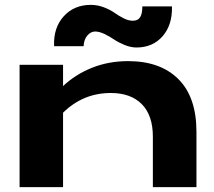

<svg xmlns="http://www.w3.org/2000/svg" viewBox="-20 -765 873 785"><path d="M60.1 -500H237.8V-413.1Q288.6 -460.9 356.4 -488Q424.3 -515.1 503.9 -515.1Q635.7 -515.1 709.5 -441.4Q783.2 -367.7 783.2 -226.1V0H605V-206.1Q605 -293.5 559.8 -339.1Q514.6 -384.8 433.1 -384.8Q319.8 -384.8 237.8 -304.2V0H60.1ZM201.2 -576.2Q197.8 -650.9 240.2 -698Q282.7 -745.1 351.1 -745.1Q378.9 -745.1 405.3 -734.9Q431.6 -724.6 448.2 -712.6Q464.8 -700.7 485.1 -690.4Q505.4 -680.2 522.9 -680.2Q543.9 -680.2 553 -694.6Q562 -709 562 -738.8H683.1Q685.1 -663.1 644.8 -616.9Q604.5 -570.8 538.1 -570.8Q514.6 -570.8 489.5 -581.1Q464.4 -591.3 446.5 -603.5Q428.7 -615.7 407.2 -626Q385.7 -636.2 369.1 -636.2Q351.1 -636.2 337.2 -619.9Q323.2 -603.5 321.8 -576.2Z"/></svg>

Font: Messapia Bold
Style: Regular
Weight: 400
Designer: Luca Marsano
Foundry: Collletttivo
Version: Version 1.000;FEAKit 1.0